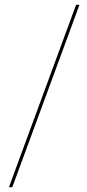

<svg xmlns="http://www.w3.org/2000/svg" viewBox="-20 -756 362 795"><path d="M31 19H17Q87 -171 156 -358.5Q225 -546 295 -736H309Q239 -546 170 -358.5Q101 -171 31 19Z"/></svg>

Font: Josefin Slab Thin
Style: Regular
Weight: 100
Designer: Santiago Orozco
Foundry: Typemade
Version: Version 2.000